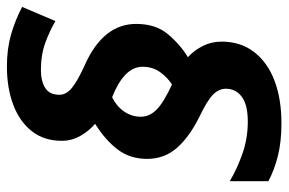

<svg xmlns="http://www.w3.org/2000/svg" viewBox="-156 -648 815 542"><g transform="rotate(-90 251.0 -377.5)"><path d="M174 10Q120 10 79.5 -0.5Q39 -11 10 -27V-136Q45 -115 88 -100Q131 -85 178 -85Q226 -85 248.5 -102Q271 -119 271 -147Q271 -167 254 -183.5Q237 -200 193 -221Q136 -249 104.5 -284.5Q73 -320 73 -369Q73 -418 100 -453Q127 -488 172 -516Q152 -533 138 -557.5Q124 -582 124 -610Q124 -660 151 -694.5Q178 -729 225.5 -747Q273 -765 334 -765Q383 -765 423.5 -753.5Q464 -742 502 -722L462 -628Q435 -644 401 -656.5Q367 -669 324 -669Q293 -669 273.5 -657Q254 -645 254 -617Q254 -597 274 -581Q294 -565 336 -546Q454 -494 454 -400Q454 -345 425 -310.5Q396 -276 360 -254Q379 -237 391.5 -212.5Q404 -188 404 -159Q404 -105 374.5 -67Q345 -29 293.5 -9.5Q242 10 174 10ZM283 -299Q302 -311 317.5 -332Q333 -353 333 -382Q333 -409 310.5 -430.5Q288 -452 247 -468Q222 -456 207 -434.5Q192 -413 192 -387Q192 -362 212.5 -342Q233 -322 283 -299Z"/></g></svg>

Font: Noto IKEA Latin
Style: Bold Italic
Weight: 700
Italic angle: -12°
Designer: Monotype Design Team
Foundry: Monotype Imaging Inc.
Version: Version 1.0